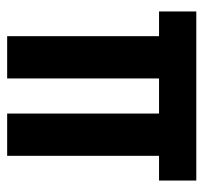

<svg xmlns="http://www.w3.org/2000/svg" viewBox="-36 -532 568 536"><g transform="rotate(90 248.0 -264.0)"><path d="M81 0V-498H199V0ZM297 0V-498H415V0ZM12 -424V-528H484V-424Z"/></g></svg>

Font: Bricolage Grotesque 24pt Condensed SemiBold
Style: Regular
Weight: 600
Width: 3
Designer: Mathieu Triay
Foundry: Atelier Triay
Version: Version 1.001;gftools[0.9.33.dev8+g029e19f]